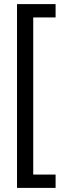

<svg xmlns="http://www.w3.org/2000/svg" viewBox="-20 -755 318 936"><path d="M63 161V-735H251V-670H142V96H251V161Z"/></svg>

Font: Archivo VF Beta
Style: Regular
Weight: 400
Designer: Hector Gatti
Foundry: Omnibus-Type
Version: Version 1.002